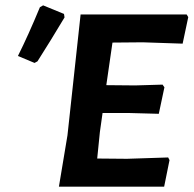

<svg xmlns="http://www.w3.org/2000/svg" viewBox="-20 -697 723 717"><path d="M129 -670 141 -677 219 -645 221 -632Q169 -545 120 -468L109 -462L47 -488Q86 -566 129 -670ZM608 -109 613 -99 593 0H200L232 -192L281 -643H677L683 -633L662 -534L513 -539L400 -538L377 -379L485 -378L587 -381L594 -371L573 -272L462 -275H363L353 -204L343 -105L454 -104Z"/></svg>

Font: Alegreya Sans
Style: Bold Italic
Weight: 700
Italic angle: -7°
Designer: Juan Pablo del Peral
Foundry: Huerta Tipografica
Version: Version 2.007